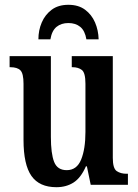

<svg xmlns="http://www.w3.org/2000/svg" viewBox="-20 -770 574 800"><path d="M215 10Q144 10 111 -37Q78 -84 78 -187V-421Q78 -464 65 -477Q52 -490 23 -490H20V-536H192V-200Q192 -130 205.5 -95.5Q219 -61 258 -61Q300 -61 318 -105Q336 -149 336 -220V-421Q336 -467 321 -478.5Q306 -490 282 -490H279V-536H450V-112Q450 -68 466.5 -57Q483 -46 507 -46H513V0H358L342 -77H338Q317 -29 286.5 -9.5Q256 10 215 10ZM140 -606Q140 -644 154 -676.5Q168 -709 195.5 -729.5Q223 -750 265 -750Q307 -750 334.5 -729.5Q362 -709 376 -676.5Q390 -644 391 -606H340Q334 -642 314.5 -658Q295 -674 265 -674Q235 -674 215.5 -658Q196 -642 190 -606Z"/></svg>

Font: Noto Serif ExtraCondensed SemiBold
Style: Regular
Weight: 600
Width: 2
Designer: Monotype Design Team
Foundry: Monotype Imaging Inc.
Version: Version 2.015; ttfautohint (v1.8.4.7-5d5b)